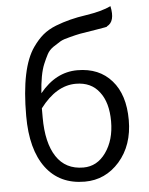

<svg xmlns="http://www.w3.org/2000/svg" viewBox="-57 -860 716 920"><g transform="rotate(-5 301.5 -400.5)"><path d="M139 -311Q139 -189 183 -122Q227 -55 313 -55Q379 -55 421 -114Q464 -174 464 -264Q464 -355 424 -406Q385 -458 311 -458Q217 -458 139 -355ZM314 13Q193 13 127 -75Q61 -163 61 -325Q61 -556 129 -652Q153 -686 178 -707Q204 -729 242 -744Q309 -770 387 -781Q466 -793 509 -814Q525 -739 484 -719Q492 -717 433 -708Q375 -699 353 -695Q332 -691 302 -683Q272 -676 256 -667Q241 -658 220 -644Q200 -630 190 -611Q180 -592 169 -566Q149 -518 143 -427Q220 -522 324 -522Q429 -522 489 -453Q549 -385 549 -263Q549 -142 481 -64Q413 13 314 13Z"/></g></svg>

Font: Swei Half Moon CJK TC
Style: DemiLight
Weight: 350
Version: Version 2.125